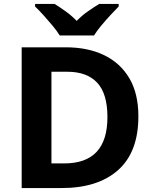

<svg xmlns="http://www.w3.org/2000/svg" viewBox="-20 -954 780 974"><path d="M682 -364Q682 -183 579.5 -91.5Q477 0 292 0H90V-714H314Q426 -714 508.5 -674Q591 -634 636.5 -556.5Q682 -479 682 -364ZM525 -360Q525 -479 473 -534.5Q421 -590 322 -590H241V-125H306Q525 -125 525 -360ZM283 -774Q269 -797 246.5 -824Q224 -851 200.5 -877Q177 -903 158 -921V-934H257Q283 -918 313 -896.5Q343 -875 369 -848Q395 -875 426 -896.5Q457 -918 483 -934H582V-921Q564 -903 540 -877Q516 -851 493.5 -824Q471 -797 457 -774Z"/></svg>

Font: Noto Sans Tangsa
Style: Regular
Weight: 400
Designer: David Williams
Foundry: Google LLC
Version: Version 1.504